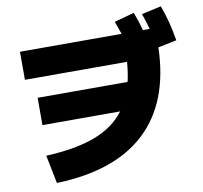

<svg xmlns="http://www.w3.org/2000/svg" viewBox="-86 -874 1035 980"><g transform="rotate(-10 432.0 -384.0)"><path d="M512.2 -290H109.4V-431.6H575.7Q586.4 -477.1 590.8 -533.2H61.5V-678.7H588.4Q578.1 -709 564.5 -745.1L668 -773.4Q684.1 -731.4 698.7 -678.7H733.9Q722.7 -720.2 708 -759.8L809.6 -782.2Q826.2 -737.8 837.6 -693.4Q849.1 -648.9 857.4 -597.7L761.2 -578.1Q753.4 -295.4 593.8 -145.5Q434.1 4.4 130.9 13.7L101.6 -132.8Q255.4 -139.6 355.7 -177.5Q456.1 -215.3 512.2 -290Z"/></g></svg>

Font: Pretendard GOV Black
Style: Regular
Weight: 900
Designer: Base glyphs from Inter by Rasmus Andersson; Hangeul glyphs from Noto Sans CJK(Source Han Sans) by Jang Soo-young and Kan
Foundry: Kil Hyung-jin
Version: Version 1.309